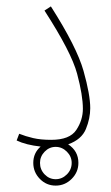

<svg xmlns="http://www.w3.org/2000/svg" viewBox="-20 -454 347 600"><path d="M154 126Q183 126 204 105Q225 84 225 55Q225 18 193 -3Q235 -18 248.5 -51Q262 -84 262 -116Q262 -158 241 -232.5Q220 -307 139 -434L119 -421Q203 -291 221 -223.5Q239 -156 239 -114Q239 -79 218.5 -48Q198 -17 140 -17Q107 -17 83.5 -22.5Q60 -28 40 -36L32 -15Q61 -1 107 4Q84 24 84 55Q84 84 104.5 105Q125 126 154 126ZM105 55Q105 35 119.5 20Q134 5 154 5Q174 5 189 20Q204 35 204 55Q204 76 189 91Q174 106 154 106Q134 106 119.5 91Q105 76 105 55Z"/></svg>

Font: Noto Sans Arabic Condensed Thin
Style: Regular
Weight: 250
Width: 3
Designer: Nadine Chahine
Foundry: Monotype Imaging Inc.
Version: 1.001